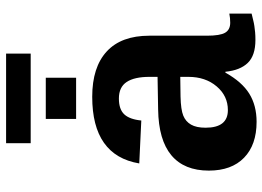

<svg xmlns="http://www.w3.org/2000/svg" viewBox="-138 -728 875 640"><g transform="rotate(-90 300.0 -407.5)"><path d="M214.4 9.8Q137.7 9.8 94.7 -32Q51.8 -73.7 51.8 -149.4Q51.8 -231.4 102.8 -274.2Q153.8 -316.9 255.4 -318.4L364.3 -320.3V-347.2Q364.3 -397.5 347.2 -423.3Q330.1 -449.2 292 -449.2Q256.3 -449.2 239.5 -431.4Q222.7 -413.6 218.8 -374.5L75.7 -381.3Q102.1 -538.1 297.9 -538.1Q396.5 -538.1 449 -489.7Q501.5 -441.4 501.5 -347.7V-156.2Q501.5 -111.8 511.5 -95Q521.5 -78.1 544.9 -78.1Q560.5 -78.1 575.2 -81.1V-6.8Q563 -3.9 553.2 -1.5Q543.5 1 533.7 2.4Q523.9 3.9 512.9 4.9Q502 5.9 487.3 5.9Q435.5 5.9 410.9 -19.5Q386.2 -44.9 381.3 -94.2H378.4Q347.7 -39.1 308.3 -14.6Q269 9.8 214.4 9.8ZM364.3 -244.6 298.8 -243.7Q254.9 -242.7 235.1 -234.6Q215.3 -226.6 205.1 -208.7Q194.8 -190.9 194.8 -160.2Q194.8 -85.9 253.4 -85.9Q300.8 -85.9 332.5 -123.3Q364.3 -160.6 364.3 -217.8ZM224.1 -591.8V-692.9H361.3V-591.8ZM143.1 -825.2H441.9V-743.2H143.1Z"/></g></svg>

Font: Cousine
Style: Bold
Weight: 700
Monospace: yes
Designer: Steve Matteson
Foundry: Ascender Corporation
Version: Version 1.20